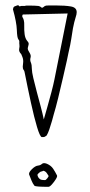

<svg xmlns="http://www.w3.org/2000/svg" viewBox="-20 -724 346 741"><path d="M141 -195Q134 -197 123 -233.5Q112 -270 99.5 -327Q87 -384 75 -445Q74 -451 72 -453Q70 -455 68.5 -460Q67 -465 69 -479Q71 -493 66.5 -504Q62 -515 62 -515Q52 -525 54 -535Q56 -545 55 -551Q54 -557 54.5 -562.5Q55 -568 51 -572Q46 -578 45 -608Q44 -638 30 -688Q30 -689 31.5 -694Q33 -699 41 -701Q52 -706 52.5 -702Q53 -698 62 -701H76Q79 -703 93.5 -702.5Q108 -702 114 -702Q122 -702 128.5 -701Q135 -700 140 -695Q144 -693 148 -697Q153 -702 159 -702.5Q165 -703 171 -703H194Q232 -703 254 -699Q276 -695 276 -677Q276 -672 275 -668Q265 -635 261.5 -614.5Q258 -594 255 -573.5Q252 -553 244 -519Q244 -517 238 -490Q232 -463 223 -424Q214 -385 204.5 -346Q195 -307 187 -281Q185 -273 180.5 -257Q176 -241 170.5 -225Q165 -209 160 -201Q153 -195 147.5 -195Q142 -195 141 -195ZM149 -263Q155 -284 163 -312Q171 -340 178.5 -368.5Q186 -397 190 -417L241 -672Q200 -671 154.5 -670Q109 -669 68 -668Q64 -662 67.5 -656.5Q71 -651 72 -645Q74 -638 73.5 -623Q73 -608 75 -592Q77 -576 85 -566Q92 -559 90.5 -552.5Q89 -546 87.5 -540Q86 -534 91 -526Q92 -525 96 -517Q100 -509 98 -502Q95 -492 99 -483Q103 -474 103 -457Q103 -447 108.5 -423Q114 -399 122 -369.5Q130 -340 137.5 -311.5Q145 -283 149 -263ZM167 -3Q118 -3 113 -7Q106 -16 101.5 -27.5Q97 -39 93 -49Q89 -57 102.5 -70.5Q116 -84 127 -85Q136 -86 142 -91.5Q148 -97 161 -92Q177 -85 185 -73Q193 -61 200 -47Q202 -43 195.5 -32.5Q189 -22 180.5 -12.5Q172 -3 167 -3ZM154 -29Q157 -29 163 -36.5Q169 -44 167 -46Q163 -52 160.5 -56Q158 -60 153 -63Q147 -66 145 -64Q143 -62 138 -62Q134 -60 128.5 -55Q123 -50 125 -47Q127 -38 134 -33Q137 -29 154 -29Z"/></svg>

Font: Sankofa Display
Style: Regular
Weight: 400
Designer: Batsirai Madzonga
Foundry: Batsirai Madzonga
Version: Version 1.000; ttfautohint (v1.8.4.7-5d5b)